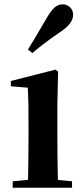

<svg xmlns="http://www.w3.org/2000/svg" viewBox="-20 -875 389 895"><path d="M39.2 0V-29.9L145.8 -40.2H207.8L315.8 -29.9V0ZM109.6 0Q110.6 -25.5 111.3 -67.4Q111.9 -109.4 112.4 -154.8Q112.9 -200.3 112.9 -234.8V-308Q112.9 -358.3 112.3 -394.3Q111.6 -430.4 109.6 -466.2L30.5 -472.9V-497.4L238.1 -550.4L250.8 -541.7L247.4 -387.9V-234.8Q247.4 -200.3 247.9 -154.8Q248.4 -109.4 249.2 -67.4Q250.1 -25.5 251.1 0ZM110.2 -643.7Q129.6 -675.4 150.1 -709.7Q170.7 -743.9 199.8 -794.7Q218.2 -826.1 234.9 -840.5Q251.6 -854.8 273.1 -854.8Q290.6 -854.8 305.7 -841.6Q320.8 -828.4 320.8 -805.7Q320.8 -786.2 306.6 -766.5Q292.4 -746.8 260.7 -725.6Q215.9 -695.3 186.2 -672.4Q156.5 -649.6 130.8 -627.8Z"/></svg>

Font: Noto Serif HK ExtraLight
Style: Regular
Weight: 200
Designer: Ryoko NISHIZUKA 西塚涼子 (kana & ideographs); Frank Grießhammer (Latin, Greek & Cyrillic); Wenlong ZHANG 张文龙 (bopomofo); San
Foundry: Adobe
Version: Version 2.002-H1;hotconv 1.1.0;makeotfexe 2.6.0